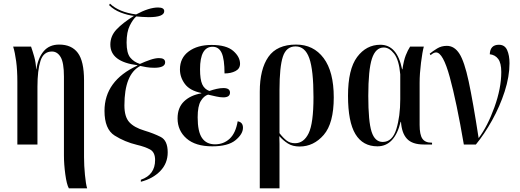

<svg xmlns="http://www.w3.org/2000/svg" viewBox="-20 -791 2844 1051"><path d="M357 240H457Q450 218 445 166.5Q440 115 440 70V-351Q440 -456 406 -501.5Q372 -547 304 -547Q250 -547 219 -510.5Q188 -474 179 -412H178Q176 -450 167.5 -480Q159 -510 150 -536H52Q62 -504 68.5 -455.5Q75 -407 75 -343V0H185V-316Q185 -406 201.5 -457.5Q218 -509 264 -509Q294 -509 312 -478.5Q330 -448 330 -372V60Q330 108 337.5 163.5Q345 219 357 240Z M751 204Q817 187 857.5 145Q898 103 898 43Q898 -22 859.5 -41.5Q821 -61 771 -76Q714 -93 687.5 -122.5Q661 -152 661 -214Q661 -385 748 -430Q761 -427 781 -423.5Q801 -420 824 -420Q884 -420 884 -450Q884 -473 850 -473Q830 -473 802 -463.5Q774 -454 746 -441Q712 -452 692.5 -476.5Q673 -501 673 -558Q673 -616 690.5 -651Q708 -686 726 -701Q740 -700 758 -698.5Q776 -697 794 -697Q879 -697 879 -730Q879 -750 845 -750Q796 -750 725 -712Q632 -724 582 -771L577 -763Q603 -737 640.5 -722.5Q678 -708 713 -704Q652 -666 618 -630Q584 -594 584 -547Q584 -453 732 -434V-432Q552 -349 552 -184Q552 -84 607.5 -49Q663 -14 730 2Q773 12 801 27Q829 42 829 85Q829 166 751 193Z M1142 10Q1228 10 1269 -23.5Q1310 -57 1310 -92Q1310 -122 1281 -127Q1270 -62 1237 -31.5Q1204 -1 1157 -1Q1110 -1 1086 -35.5Q1062 -70 1062 -149Q1062 -210 1079 -238Q1096 -266 1119 -273Q1141 -268 1163 -263Q1185 -258 1202 -258Q1239 -258 1239 -284Q1239 -309 1203 -309Q1186 -309 1166 -304.5Q1146 -300 1126 -293Q1099 -303 1087 -329.5Q1075 -356 1075 -412Q1075 -535 1144 -535Q1178 -535 1193.5 -501Q1209 -467 1209 -389Q1244 -389 1269 -402Q1294 -415 1294 -442Q1294 -480 1256.5 -512.5Q1219 -545 1138 -545Q1061 -545 1013 -509.5Q965 -474 965 -411Q965 -368 992 -331.5Q1019 -295 1082 -282V-280Q1023 -270 987.5 -236Q952 -202 952 -143Q952 -76 1001 -33Q1050 10 1142 10Z M1402 240H1510V49Q1510 22 1510 -3Q1510 -28 1509 -46Q1530 -22 1556 -5.5Q1582 11 1620 11Q1697 11 1752 -52.5Q1807 -116 1807 -258Q1807 -399 1751.5 -473Q1696 -547 1601 -547Q1496 -547 1449 -479.5Q1402 -412 1402 -289ZM1595 -7Q1568 -7 1549 -21.5Q1530 -36 1510 -62V-299Q1510 -425 1528.5 -481Q1547 -537 1598 -537Q1650 -537 1673 -472.5Q1696 -408 1696 -259Q1696 -116 1669.5 -61.5Q1643 -7 1595 -7Z M2046 10Q2140 10 2173 -124H2175Q2179 -62 2208 -31Q2237 0 2300 0H2345V-10H2342Q2307 -10 2292 -32Q2277 -54 2277 -107V-338Q2277 -387 2284.5 -447Q2292 -507 2300 -536H2225Q2212 -516 2201 -488Q2190 -460 2183 -412H2181Q2154 -546 2062 -546Q1985 -546 1935 -479Q1885 -412 1885 -267Q1885 -124 1925.5 -57Q1966 10 2046 10ZM2075 -14Q2032 -14 2014 -70Q1996 -126 1996 -266Q1996 -409 2016 -470Q2036 -531 2081 -531Q2111 -531 2137.5 -497Q2164 -463 2171 -384V-248Q2171 -154 2149.5 -84Q2128 -14 2075 -14Z M2519 0H2585Q2631 -56 2673.5 -132Q2716 -208 2742.5 -290Q2769 -372 2769 -445Q2769 -488 2756 -517Q2743 -546 2711 -546Q2663 -546 2661 -494Q2690 -491 2707 -468.5Q2724 -446 2724 -397Q2724 -308 2686.5 -204Q2649 -100 2600 -35Q2569 -236 2545.5 -345.5Q2522 -455 2494.5 -497.5Q2467 -540 2426 -540Q2396 -540 2372.5 -525.5Q2349 -511 2332 -497L2337 -489Q2354 -504 2367 -504Q2405 -504 2442 -369Q2479 -234 2519 0Z"/></svg>

Font: Noto Serif Display Condensed Semi
Style: Regular
Weight: 600
Width: 3
Designer: Monotype Design Team
Foundry: Monotype Imaging Inc.
Version: Version 1.900